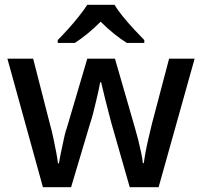

<svg xmlns="http://www.w3.org/2000/svg" viewBox="-20 -786 847 805"><path d="M447 -270Q442 -290 435.5 -314Q429 -338 423 -362.5Q417 -387 412 -408Q407 -429 404 -441H400Q398 -429 393.5 -408Q389 -387 383 -362.5Q377 -338 371 -313.5Q365 -289 358 -269L278 -1H160L11 -540H119L189 -267Q197 -239 203.5 -208Q210 -177 215.5 -148.5Q221 -120 223 -101H227Q229 -114 233 -133.5Q237 -153 241.5 -174.5Q246 -196 250.5 -216Q255 -236 260 -249L346 -540H462L546 -249Q552 -229 559 -201.5Q566 -174 571.5 -147.5Q577 -121 579 -102H583Q585 -119 590 -146.5Q595 -174 602.5 -206Q610 -238 617 -267L689 -540H796L645 -1H524ZM460 -766Q473 -744 495.5 -716.5Q518 -689 542.5 -662.5Q567 -636 585 -618V-606H512Q486 -622 457.5 -645Q429 -668 402 -695Q375 -668 347.5 -645.5Q320 -623 294 -606H222V-618Q241 -637 264.5 -663Q288 -689 310 -716.5Q332 -744 346 -766Z"/></svg>

Font: Noto Sans Devanagari Medium
Style: Regular
Weight: 500
Version: Version 2.003